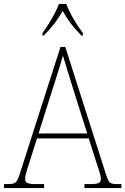

<svg xmlns="http://www.w3.org/2000/svg" viewBox="-23 -951 634 971"><path d="M192 -784V-771H198C243 -817 266 -847 294 -896C321 -847 344 -817 389 -771H396V-784C367 -822 328 -886 312 -931H275C259 -886 220 -822 192 -784ZM-3 0H200V-20H158C111 -20 104 -29 104 -47C104 -67 122 -119 129 -140L164 -251H426L463 -134C470 -113 487 -66 487 -48C487 -28 481 -20 433 -20H404V0H591V-20H575C533 -20 528 -24 515 -63L307 -714H283L80 -81C63 -27 58 -20 16 -20H-3ZM172 -276 247 -513C262 -563 288 -638 295 -670C307 -631 328 -563 347 -501L418 -276Z"/></svg>

Font: Noto Serif Sinhala SemiCondensed Thin
Style: Regular
Weight: 100
Width: 4
Designer: Jelle Bosma - Monotype Design Team
Foundry: Monotype Imaging Inc.
Version: Version 2.007